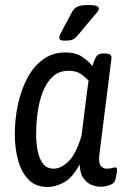

<svg xmlns="http://www.w3.org/2000/svg" viewBox="-20 -738 505 765"><path d="M170 7Q122 7 93.5 -22.5Q65 -52 52 -100Q39 -148 39 -203Q39 -264 51.5 -322Q64 -380 89 -427Q114 -474 152 -501.5Q190 -529 240 -529Q283 -529 309 -510.5Q335 -492 348 -475Q359 -508 366.5 -516.5Q374 -525 393 -525H399Q427 -525 424 -504L376 -123Q372 -89 381.5 -77.5Q391 -66 404 -66Q418 -66 426.5 -68.5Q435 -71 440 -71Q448 -71 446 -55Q445 -46 442.5 -34Q440 -22 438 -17Q434 -7 417 -0.5Q400 6 381 6Q365 6 346 -1Q327 -8 313 -27Q299 -46 297 -83Q270 -31 236 -12Q202 7 170 7ZM194 -66Q223 -66 253 -95Q283 -124 305 -198L326 -367Q328 -381 329.5 -393Q331 -405 333 -417Q322 -429 303.5 -442.5Q285 -456 253 -456Q216 -456 191.5 -434Q167 -412 152 -375.5Q137 -339 130.5 -294Q124 -249 124 -202Q124 -166 130.5 -135Q137 -104 152 -85Q167 -66 194 -66ZM237 -576Q216 -576 216 -588Q216 -593 220.5 -602Q225 -611 230 -621L268 -692Q274 -703 286.5 -710.5Q299 -718 333 -718Q374 -718 374 -704Q374 -697 366 -688Q358 -679 342 -660L292 -600Q278 -583 267.5 -579.5Q257 -576 237 -576Z"/></svg>

Font: Asap Condensed Condensed Regular
Style: Italic
Weight: 400
Width: 3
Italic angle: -6°
Designer: Pablo Cosgaya
Foundry: Omnibus-Type
Version: Version 3.001; ttfautohint (v1.8.4.7-5d5b)